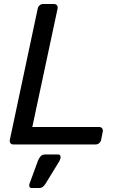

<svg xmlns="http://www.w3.org/2000/svg" viewBox="-20 -720 596 957"><path d="M47 0Q37 0 32 -6.5Q27 -13 29 -23L168 -677Q170 -687 177.5 -693.5Q185 -700 195 -700H248Q259 -700 264 -693.5Q269 -687 267 -677L141 -87H473Q484 -87 489 -80.5Q494 -74 492 -63L484 -23Q482 -13 474.5 -6.5Q467 0 456 0ZM138 217Q130 217 127 211Q124 205 127 196L170 79Q175 67 183 58.5Q191 50 205 50H270Q277 50 280 55Q283 60 282 66Q280 75 276 83L208 194Q202 204 194.5 210.5Q187 217 175 217Z"/></svg>

Font: Rubik
Style: Italic
Weight: 400
Italic angle: -12°
Designer: Hubert and Fischer
Foundry: Hubert and Fischer
Version: Version 2.300;gftools[0.9.30]